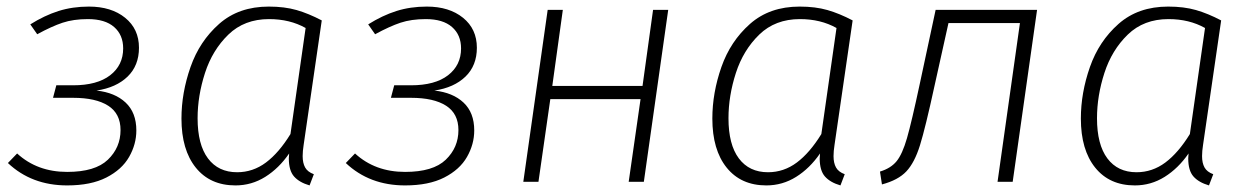

<svg xmlns="http://www.w3.org/2000/svg" viewBox="-20 -552 3797 583"><path d="M402 -407Q402 -353 367.5 -319.5Q333 -286 273 -277Q329 -271 361.5 -240.5Q394 -210 394 -156Q394 -114 372 -75.5Q350 -37 303 -13Q256 11 184 11Q76 11 4 -57L32 -86Q93 -30 184 -30Q269 -30 307.5 -67Q346 -104 346 -157Q346 -207 308.5 -231Q271 -255 202 -255H141L151 -293H202Q275 -293 314.5 -323.5Q354 -354 354 -405Q354 -446 326.5 -470Q299 -494 247 -494Q203 -494 170 -483Q137 -472 93 -448L72 -478Q115 -505 157.5 -518.5Q200 -532 250 -532Q318 -532 360 -498Q402 -464 402 -407Z M957 -490 902 -112Q899 -93 899 -78Q899 -57 906.5 -43.5Q914 -30 933 -23L920 11Q889 2 873 -16Q857 -34 857 -71L858 -86Q827 -41 785.5 -15Q744 11 695 11Q618 11 574.5 -43Q531 -97 531 -192Q531 -270 558.5 -348.5Q586 -427 645.5 -479.5Q705 -532 796 -532Q844 -532 880.5 -521.5Q917 -511 957 -490ZM580 -193Q580 -113 611.5 -71Q643 -29 700 -29Q748 -29 787.5 -58.5Q827 -88 862 -145L908 -467Q860 -494 797 -494Q722 -494 673.5 -447Q625 -400 602.5 -330.5Q580 -261 580 -193Z M1428 -407Q1428 -353 1393.5 -319.5Q1359 -286 1299 -277Q1355 -271 1387.5 -240.5Q1420 -210 1420 -156Q1420 -114 1398 -75.5Q1376 -37 1329 -13Q1282 11 1210 11Q1102 11 1030 -57L1058 -86Q1119 -30 1210 -30Q1295 -30 1333.5 -67Q1372 -104 1372 -157Q1372 -207 1334.5 -231Q1297 -255 1228 -255H1167L1177 -293H1228Q1301 -293 1340.5 -323.5Q1380 -354 1380 -405Q1380 -446 1352.5 -470Q1325 -494 1273 -494Q1229 -494 1196 -483Q1163 -472 1119 -448L1098 -478Q1141 -505 1183.5 -518.5Q1226 -532 1276 -532Q1344 -532 1386 -498Q1428 -464 1428 -407Z M1889 0 1925 -251H1651L1615 0H1569L1643 -522H1689L1657 -291H1931L1963 -522H2009L1935 0Z M2569 -490 2514 -112Q2511 -93 2511 -78Q2511 -57 2518.5 -43.5Q2526 -30 2545 -23L2532 11Q2501 2 2485 -16Q2469 -34 2469 -71L2470 -86Q2439 -41 2397.5 -15Q2356 11 2307 11Q2230 11 2186.5 -43Q2143 -97 2143 -192Q2143 -270 2170.5 -348.5Q2198 -427 2257.5 -479.5Q2317 -532 2408 -532Q2456 -532 2492.5 -521.5Q2529 -511 2569 -490ZM2192 -193Q2192 -113 2223.5 -71Q2255 -29 2312 -29Q2360 -29 2399.5 -58.5Q2439 -88 2474 -145L2520 -467Q2472 -494 2409 -494Q2334 -494 2285.5 -447Q2237 -400 2214.5 -330.5Q2192 -261 2192 -193Z M3055 0H3009L3077 -482H2860L2818 -293Q2790 -164 2773.5 -111Q2757 -58 2732 -31.5Q2707 -5 2658 8L2652 -31Q2685 -41 2702.5 -62.5Q2720 -84 2734 -132.5Q2748 -181 2773 -298L2821 -522H3129Z M3688 -490 3633 -112Q3630 -93 3630 -78Q3630 -57 3637.5 -43.5Q3645 -30 3664 -23L3651 11Q3620 2 3604 -16Q3588 -34 3588 -71L3589 -86Q3558 -41 3516.5 -15Q3475 11 3426 11Q3349 11 3305.5 -43Q3262 -97 3262 -192Q3262 -270 3289.5 -348.5Q3317 -427 3376.5 -479.5Q3436 -532 3527 -532Q3575 -532 3611.5 -521.5Q3648 -511 3688 -490ZM3311 -193Q3311 -113 3342.5 -71Q3374 -29 3431 -29Q3479 -29 3518.5 -58.5Q3558 -88 3593 -145L3639 -467Q3591 -494 3528 -494Q3453 -494 3404.5 -447Q3356 -400 3333.5 -330.5Q3311 -261 3311 -193Z"/></svg>

Font: Fira Sans ExtraLight
Style: Italic
Weight: 275
Italic angle: -8°
Designer: Carrois Corporate & Edenspiekermann AG
Foundry: Carrois Corporate GbR & Edenspiekermann AG
Version: Version 4.203